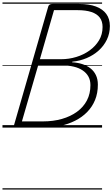

<svg xmlns="http://www.w3.org/2000/svg" viewBox="-20 -1030 907 1550"><path d="M115 0Q88 0 93 -19L370 -979Q376 -998 404 -998H618Q699 -998 754 -977.5Q809 -957 838 -917.5Q867 -878 867 -820Q867 -760 842.5 -709.5Q818 -659 776 -621.5Q734 -584 679.5 -561Q625 -538 564 -532L562 -527Q605 -525 643 -513Q681 -501 709.5 -479Q738 -457 754 -424Q770 -391 770 -347Q770 -278 747.5 -223Q725 -168 684 -126Q643 -84 587.5 -56Q532 -28 467.5 -14Q403 0 333 0ZM157 -50H327Q410 -50 480 -70Q550 -90 602 -128Q654 -166 682 -220Q710 -274 710 -343Q710 -382 694 -411.5Q678 -441 647.5 -461.5Q617 -482 575 -492Q533 -502 480 -502H288ZM302 -552H473Q536 -552 595.5 -570Q655 -588 703 -622.5Q751 -657 779.5 -704.5Q808 -752 808 -812Q808 -858 785.5 -888Q763 -918 718 -933Q673 -948 606 -948H416ZM0 490H804V500H0ZM0 -20H804V0H0ZM0 -505H804V-500H0ZM0 -1010H804V-1000H0Z"/></svg>

Font: Playwrite AU QLD Guides
Style: Regular
Weight: 400
Designer: Veronika Burian, José Scaglione
Foundry: TypeTogether
Version: Version 1.003